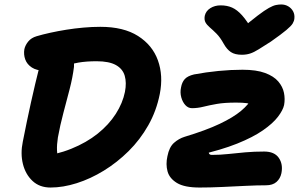

<svg xmlns="http://www.w3.org/2000/svg" viewBox="-20 -829 1365 859"><path d="M206 10Q157 10 125.5 -19.5Q94 -49 82.5 -95.5Q71 -142 82 -195Q100 -287 118.5 -370.5Q137 -454 159 -541Q168 -573 187 -586Q206 -599 246 -599Q277 -599 295.5 -579.5Q314 -560 311 -530Q305 -482 291.5 -430Q278 -378 263.5 -323.5Q249 -269 239 -214Q234 -182 235 -156.5Q236 -131 246 -102L147 -126Q231 -136 299 -163.5Q367 -191 417 -231Q467 -271 498 -319.5Q529 -368 539 -418Q547 -459 538 -490Q529 -521 498.5 -538Q468 -555 412 -555Q366 -555 331 -549Q296 -543 269.5 -534Q243 -525 221 -519Q199 -513 178 -513Q144 -513 122.5 -527Q101 -541 93 -563Q85 -585 89 -609Q93 -627 106.5 -643.5Q120 -660 144 -667Q171 -675 205 -682.5Q239 -690 276.5 -696Q314 -702 353 -705.5Q392 -709 429 -709Q533 -709 597.5 -668Q662 -627 686.5 -559Q711 -491 695 -409Q680 -333 643.5 -268.5Q607 -204 555.5 -153Q504 -102 444.5 -65.5Q385 -29 323.5 -9.5Q262 10 206 10ZM873 10Q805 10 771.5 -10.5Q738 -31 729.5 -62.5Q721 -94 729 -130Q737 -171 758.5 -190Q780 -209 806 -217Q902 -246 963 -275Q1024 -304 1058.5 -333Q1093 -362 1110 -393L1137 -343Q1124 -353 1112.5 -359Q1101 -365 1083.5 -367.5Q1066 -370 1036 -370Q984 -370 950 -364Q916 -358 890 -351.5Q864 -345 839 -345Q822 -345 809.5 -358.5Q797 -372 791 -393.5Q785 -415 790 -438Q794 -461 806.5 -475Q819 -489 848 -496Q901 -506 957 -511.5Q1013 -517 1065 -517Q1127 -517 1166 -502.5Q1205 -488 1225 -464.5Q1245 -441 1250.5 -413.5Q1256 -386 1251 -359Q1246 -336 1223.5 -306.5Q1201 -277 1156.5 -246Q1112 -215 1041 -186.5Q970 -158 868 -135L917 -163Q912 -149 915 -142.5Q918 -136 928 -136Q965 -136 1001.5 -140Q1038 -144 1077.5 -147.5Q1117 -151 1162 -151Q1208 -151 1227.5 -122.5Q1247 -94 1239 -54Q1234 -30 1217 -15Q1200 0 1170 0Q1130 0 1079 2.5Q1028 5 974 7.5Q920 10 873 10ZM1238 -809Q1256 -809 1270 -800.5Q1284 -792 1291.5 -778Q1299 -764 1297 -746Q1296 -735 1289.5 -724Q1283 -713 1261 -694.5Q1239 -676 1192 -643Q1159 -622 1137.5 -608.5Q1116 -595 1099 -589.5Q1082 -584 1062 -584Q1031 -584 1013 -596Q995 -608 981 -633Q965 -662 948.5 -678.5Q932 -695 919 -706Q906 -717 899.5 -728.5Q893 -740 896 -758Q901 -780 921 -792.5Q941 -805 967 -805Q996 -805 1018.5 -795Q1041 -785 1063 -760.5Q1085 -736 1111 -691L1050 -692Q1101 -735 1132.5 -759Q1164 -783 1183 -793.5Q1202 -804 1214.5 -806.5Q1227 -809 1238 -809Z"/></svg>

Font: Shantell Sans
Style: Bold Italic
Weight: 700
Italic angle: -11°
Designer: Stephen Nixon, Anya Danilova, Shantell Martin
Foundry: Arrow Type
Version: Version 1.011;[c5ecc13dd]